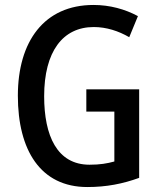

<svg xmlns="http://www.w3.org/2000/svg" viewBox="-20 -744 643 774"><path d="M328 -384V-294H441V-93C412 -85 383 -80 341 -80C210 -80 158 -197 158 -356C158 -536 233 -635 358 -635C409 -635 458 -619 501 -594L536 -679C484 -707 423 -724 357 -724C158 -724 52 -577 52 -358C52 -139 143 10 332 10C409 10 475 -3 541 -27V-384Z"/></svg>

Font: Noto Sans Kannada Condensed Medium
Style: Regular
Weight: 500
Width: 3
Designer: Jelle Bosma - Monotype Design Team
Foundry: Monotype Imaging Inc.
Version: Version 2.005